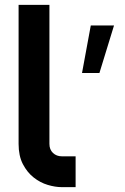

<svg xmlns="http://www.w3.org/2000/svg" viewBox="-20 -771 514 791"><path d="M291.5 0H234.9Q207.5 0 176.5 -9.3Q145.5 -18.6 118.7 -39.8Q91.8 -61 74.2 -95Q56.6 -128.9 56.6 -178.2V-751H183.6V-178.2Q183.6 -154.8 198.2 -140.9Q212.9 -127 234.9 -127H291.5ZM389.6 -470.2H317.9L354 -666H449.7Z"/></svg>

Font: Audiowide
Style: Regular
Weight: 400
Designer: Astigmatic (AOETI)
Foundry: Astigmatic (AOETI)
Version: Version 1.002